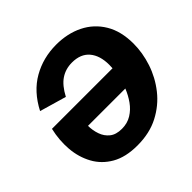

<svg xmlns="http://www.w3.org/2000/svg" viewBox="-179 -895 1087 1087"><g transform="rotate(-45 364.0 -351.5)"><path d="M332.5 13.2Q238.8 13.2 177.2 -22.2Q115.7 -57.6 83.3 -116.9Q50.8 -176.3 44.9 -248.8Q39.1 -321.3 56.6 -396H541.5Q542.5 -410.2 542.5 -422.9Q542.5 -497.1 506.8 -539.3Q471.2 -581.5 401.9 -581.5Q351.1 -581.5 311.5 -555.2Q272 -528.8 240.2 -468.3L80.1 -514.6Q133.8 -618.2 219.7 -667.2Q305.7 -716.3 410.2 -716.3Q500.5 -716.3 571.5 -681.2Q642.6 -646 683.6 -577.9Q724.6 -509.8 724.6 -410.6Q724.6 -337.4 700 -262.7Q675.3 -188 626 -125.5Q576.7 -63 503.4 -24.9Q430.2 13.2 332.5 13.2ZM336.9 -115.7Q380.9 -115.7 414.6 -136.5Q448.2 -157.2 472.2 -190.9Q496.1 -224.6 511.7 -263.7H212.9Q212.9 -227.1 224.9 -192.9Q236.8 -158.7 263.7 -137.2Q290.5 -115.7 336.9 -115.7Z"/></g></svg>

Font: Schibsted Grotesk ExtraBold
Style: Italic
Weight: 800
Italic angle: -12°
Designer: Bakken & Baeck AS, Henrik Kongsvoll
Foundry: Schibsted ASA
Version: Version 1.100; ttfautohint (v1.8.4.7-5d5b);gftools[0.9.25]